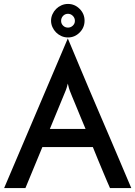

<svg xmlns="http://www.w3.org/2000/svg" viewBox="-20 -954 687 974"><path d="M290 -848Q290 -834 300 -824Q310 -814 325 -814Q339 -814 349.5 -824Q360 -834 360 -848Q360 -863 349.5 -873.5Q339 -884 325 -884Q310 -884 300 -873.5Q290 -863 290 -848ZM233 -300H414Q400 -333 387.5 -363.5Q375 -394 364.5 -419.5Q354 -445 346 -464Q338 -483 334 -494Q333 -496 329.5 -508Q326 -520 324 -530Q322 -520 318 -508Q314 -496 313 -494ZM325 -934Q359 -934 384 -909Q409 -884 409 -849Q409 -814 384 -789Q359 -764 325 -764Q307 -764 291.5 -771Q276 -778 264.5 -789.5Q253 -801 246 -816.5Q239 -832 239 -849Q239 -866 246 -881.5Q253 -897 264.5 -908.5Q276 -920 291.5 -927Q307 -934 325 -934ZM538 0Q533 -11 524 -32Q515 -53 503.5 -80.5Q492 -108 478.5 -140.5Q465 -173 451 -208H195L109 0H1L324 -759Q330 -745 345.5 -708Q361 -671 382.5 -619.5Q404 -568 430.5 -505.5Q457 -443 484.5 -379Q512 -315 538.5 -253Q565 -191 587 -139Q609 -87 624.5 -50.5Q640 -14 646 0Z"/></svg>

Font: JosefinSans
Style: SemiBold
Weight: 600
Designer: Santiago Orozco
Foundry: Typemade
Version: Version 1.0 ; ttfautohint (v1.3)